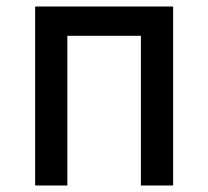

<svg xmlns="http://www.w3.org/2000/svg" viewBox="-20 -570 640 590"><path d="M88 0V-550H512V0H413V-460H187V0Z"/></svg>

Font: JetBrainsMono NFM Medium
Style: Regular
Weight: 500
Monospace: yes
Designer: Philipp Nurullin, Konstantin Bulenkov
Foundry: JetBrains
Version: Version 2.304; ttfautohint (v1.8.4.7-5d5b);Nerd Fonts 3.3.0